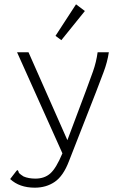

<svg xmlns="http://www.w3.org/2000/svg" viewBox="-20 -695 590 889"><path d="M141 174Q70 174 27 134L54 99L60 92L65 97Q65 103 70 108Q75 113 89 122Q112 132 144 132Q186 132 213 108Q240 84 269 15L59 -453H112L292 -46L378 -275Q395 -320 410.5 -364Q426 -408 432 -453H484Q477 -407 460 -362Q443 -317 425 -270L299 52Q273 120 233.5 147Q194 174 141 174ZM264 -509 237 -529 332 -675 373 -644Z"/></svg>

Font: Inconsolata SemiExpanded Light
Style: Regular
Weight: 300
Width: 6
Monospace: yes
Designer: Raph Levien, Cyreal, Brenton Simpson
Foundry: Raph Levien, Cyreal, Google
Version: Version 3.001; ttfautohint (v1.8.2.53-6de2)